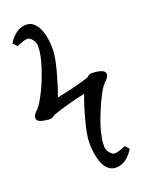

<svg xmlns="http://www.w3.org/2000/svg" viewBox="-189 -857 911 1218"><g transform="rotate(-20 267.0 -248.5)"><path d="M0.5 -194.3Q0.5 -207 9.5 -220Q18.6 -232.9 27.3 -239.7L36.1 -246.6L32.7 -245.1Q54.7 -268.6 87.4 -333.5Q120.1 -398.4 147 -481Q173.8 -563.5 173.8 -618.7Q173.8 -644 157.2 -664.8Q140.6 -685.5 123.5 -685.5Q113.3 -685.5 95.5 -679.9Q77.6 -674.3 64.5 -668.9L51.8 -663.1L26.4 -689.5Q45.9 -724.1 77.4 -748.3Q108.9 -772.5 147.5 -772.5Q184.6 -772.5 209.5 -741.7Q234.4 -710.9 244.4 -666.5Q254.4 -622.1 254.4 -567.9Q254.4 -518.6 230 -427.7Q205.6 -336.9 180.2 -269.5Q304.7 -294.4 397.9 -323.7Q409.7 -335 425.8 -341.3Q473.1 -341.3 498 -331.8Q522.9 -322.3 522.9 -305.2Q522.9 -292.5 513.9 -279.5Q504.9 -266.6 496.1 -259.8L487.3 -252.9L490.7 -254.4Q454.1 -215.3 401.9 -87.6Q349.6 40 349.6 121.1Q349.6 146.5 366.2 167Q382.8 187.5 399.9 187.5Q410.6 187.5 428.7 182.1Q446.8 176.8 459.5 170.9L472.2 165.5L497.1 191.4Q477.5 226.6 446 250.7Q414.6 274.9 376 274.9Q347.7 274.9 326.4 257.6Q305.2 240.2 293 210.4Q280.8 180.7 274.9 145.5Q269 110.4 269 70.3Q269 18.6 294.4 -75.7Q319.8 -169.9 344.7 -234.9Q228 -210 122.6 -173.8Q111.3 -164.1 97.2 -158.2Q85.4 -158.2 80.1 -158.7Q74.2 -155.8 71.8 -154.8L70.3 -159.2Q0.5 -164.6 0.5 -194.3Z"/></g></svg>

Font: Flanker
Style: Bold
Weight: 700
Designer: Flanker
Foundry: Flanker
Version: Version 2.021